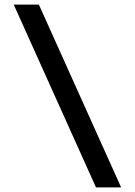

<svg xmlns="http://www.w3.org/2000/svg" viewBox="-20 -820 590 840"><path d="M510 0H400L40 -800H150Z"/></svg>

Font: Gauge Heavy
Style: Heavy
Weight: 900
Designer: Daniel Pimley
Foundry: Daniel Pimley
Version: Version 2.0